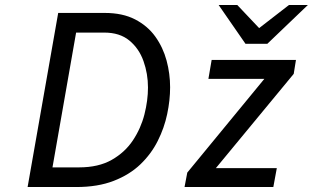

<svg xmlns="http://www.w3.org/2000/svg" viewBox="-20 -752 1258 772"><path d="M91 0 214 -700H401Q473 -700 523.2 -674Q573.5 -648 604.5 -604.8Q635.5 -561.5 649.8 -508.5Q664 -455.5 664 -401Q664 -349 652.2 -293.2Q640.5 -237.5 614.2 -185.2Q588 -133 544.5 -91.2Q501 -49.5 437.2 -24.8Q373.5 0 287 0ZM191 -79H298Q376 -79 429.2 -109.2Q482.5 -139.5 514.5 -187.8Q546.5 -236 560.8 -292.2Q575 -348.5 575 -400Q575 -455.5 557 -506.2Q539 -557 500.2 -589Q461.5 -621 399 -621H286ZM722 0 733 -58 1043 -435H818L831 -511H1170L1161 -455L848 -76H1093L1079 0ZM967 -576 859 -732H934L1022 -639L1142 -732H1218L1055 -576Z"/></svg>

Font: Overpass
Style: Italic
Weight: 400
Italic angle: -10°
Designer: Delve Withrington, Dave Bailey, Thomas Jockin
Foundry: Delve Fonts LLC
Version: Version 4.000